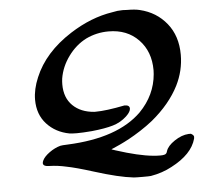

<svg xmlns="http://www.w3.org/2000/svg" viewBox="-57 -764 1053 971"><g transform="rotate(-5 469.5 -278.5)"><path d="M568 -222Q594 -222 594 -204Q594 -188 571 -166Q541 -138 501 -126Q461 -114 393 -107Q345 -103 316 -103Q295 -103 279 -105Q209 -118 164.5 -166.5Q120 -215 120 -290Q120 -343 145 -402Q196 -525 332 -612Q438 -680 548 -697Q574 -703 601 -703Q604 -703 611.5 -702.5Q619 -702 623 -702Q663 -702 687 -696Q771 -676 822.5 -612Q874 -548 874 -453Q874 -372 837 -298Q792 -209 699 -132Q669 -108 635.5 -86.5Q602 -65 576 -51Q550 -37 528.5 -27Q507 -17 495 -12L483 -7Q483 -5 558 17Q660 46 726 46Q752 46 757 38Q760 35 762 27Q770 1 806.5 -23.5Q843 -48 878 -50H890Q905 -42 905 -33Q905 -27 904 -24Q883 54 777 109Q729 135 670 145Q662 146 628 146Q593 146 583 145Q509 137 385 98Q296 70 249 61Q205 51 164 50Q131 50 131 33Q131 27 135 19Q144 0 171 -19.5Q198 -39 227 -47Q235 -49 265 -50Q520 -61 641 -180Q720 -261 729 -367Q730 -374 730 -387Q730 -482 672 -542Q614 -602 520 -602Q459 -602 405 -576Q352 -549 314 -497Q276 -445 266 -385Q264 -369 264 -355Q264 -287 304.5 -247.5Q345 -208 413 -203H420Q473 -203 568 -222Z"/></g></svg>

Font: MathJax_Caligraphic
Style: Bold
Weight: 700
Version: Version 1.1